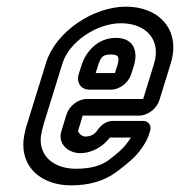

<svg xmlns="http://www.w3.org/2000/svg" viewBox="-20 -527 542 578"><path d="M180 -182 165 -133C152 -91 189 -66 221 -66C259 -66 291 -87 311 -113H374C370 -106 365 -99 360 -93C352 -82 334 -65 307 -45C285 -29 255 -19 209 -19C140 -19 97 -59 103 -116C105 -129 108 -142 112 -155L168 -336C188 -401 271 -457 344 -457C422 -457 465 -405 444 -336L411 -229H241C215 -229 188 -208 180 -182ZM460 -226 494 -336C525 -437 459 -507 359 -507C264 -507 148 -435 118 -336L62 -155C57 -140 53 -122 51 -107C42 -21 107 31 194 31C246 31 292 19 330 -9C361 -32 385 -52 400 -72C412 -87 424 -106 430 -127L432 -133C437 -149 427 -163 411 -163H320C301 -163 285 -152 274 -136C266 -124 256 -116 236 -116C225 -116 215 -129 215 -133L229 -179H399C425 -179 452 -200 460 -226ZM250 -257H314C340 -257 367 -278 375 -304L383 -329C396 -371 384 -413 329 -413C272 -413 237 -369 225 -329L217 -304C209 -278 224 -257 250 -257ZM314 -363C337 -363 341 -355 333 -329L326 -307H268L275 -329C283 -355 289 -363 314 -363Z"/></svg>

Font: DIN Rundschrift
Style: MittelKontKu
Weight: 400
Version: Version 1.027